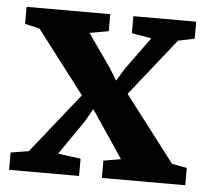

<svg xmlns="http://www.w3.org/2000/svg" viewBox="-45 -603 706 651"><g transform="rotate(5 308.5 -278.0)"><path d="M70.1 -69 232.8 -273.1 69.8 -486.2 19.7 -497.8V-555.7H304.6V-497.8L240.1 -486.2L317.8 -375.6L344.1 -333.1L370 -375.7L450.4 -486.2L383.3 -497.8V-555.7H597.1V-497.8L541.2 -486.2L386.7 -291.7L557.6 -68.4L608.5 -58.9V0H324.7V-58.9L383.6 -69L305.3 -185.9L275.4 -230.1L250.7 -186.5L169.7 -69L247 -58.9V0H8.9V-58.9Z"/></g></svg>

Font: Merriweather Light
Style: Regular
Weight: 300
Designer: Eben Sorkin
Foundry: Eben Sorkin
Version: Version 2.100